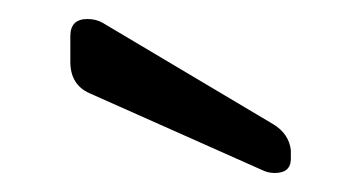

<svg xmlns="http://www.w3.org/2000/svg" viewBox="-20 -730 379 202"><path d="M54 -665V-692Q54 -710 72 -710Q81 -710 88 -706L268 -599Q284 -589 286 -572V-563Q286 -548 269 -548Q262 -548 256 -551L74 -632Q54 -641 54 -665Z"/></svg>

Font: Merge One
Style: Regular
Weight: 400
Designer: Kosal Sen
Foundry: Philatype
Version: Version 1.001